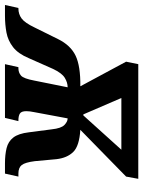

<svg xmlns="http://www.w3.org/2000/svg" viewBox="22 -654 576 772"><g transform="rotate(90 310.0 -268.0)"><path d="M-56 0 -44 -54H-42Q-19 -54 -1.5 -67Q16 -80 35 -120L81 -213Q106 -264 148 -284Q190 -304 271 -303L172 -487L182 -536H643L634 -487L446 -303Q511 -299 535 -274.5Q559 -250 564 -207L572 -120Q577 -81 587.5 -67.5Q598 -54 622 -54H634L622 0H581Q546 0 519.5 -6.5Q493 -13 477 -33.5Q461 -54 456 -96L444 -188Q440 -226 426.5 -239Q413 -252 400 -252L375 -118Q371 -99 371 -86Q371 -66 380.5 -60Q390 -54 408 -54H411L398 0H182L194 -54H198Q216 -54 228 -64.5Q240 -75 248 -118L275 -252Q256 -252 237 -240.5Q218 -229 201 -193L158 -96Q140 -53 113.5 -32.5Q87 -12 55 -6Q23 0 -13 0ZM384 -315H388L526 -468H318Z"/></g></svg>

Font: Noto Serif ExtraCondensed ExtraBold
Style: Italic
Weight: 800
Width: 2
Italic angle: -12°
Designer: Monotype Design Team
Foundry: Monotype Imaging Inc.
Version: Version 2.013